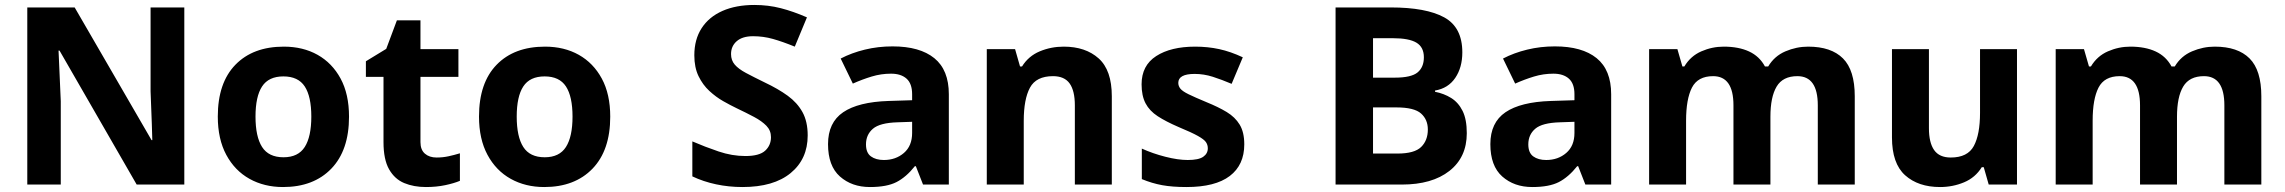

<svg xmlns="http://www.w3.org/2000/svg" viewBox="-20 -744 9211 774"><path d="M723 0H531L220 -540H216Q218 -489 220.5 -438Q223 -387 225 -336V0H90V-714H281L591 -179H594Q593 -212 592 -245Q591 -278 589.5 -310.5Q588 -343 587 -376V-714H723Z M1387 -273.7Q1387 -138 1315.5 -64Q1244 10 1121 10Q1045.1 10 985.8 -23.1Q926.4 -56.2 892.2 -119.8Q858 -183.4 858 -274Q858 -410 929 -483Q1000 -556 1124 -556Q1201.4 -556 1260.2 -523Q1319 -490 1353 -427.3Q1387 -364.5 1387 -273.7ZM1010 -274Q1010 -193 1036.5 -151.5Q1063 -110 1122.9 -110Q1182 -110 1208.5 -151.5Q1235 -193 1235 -274Q1235 -355 1208.5 -395.5Q1182 -436 1122.5 -436Q1063 -436 1036.5 -395.5Q1010 -355 1010 -274Z M1740 -109Q1765 -109 1788 -114Q1811 -119 1834 -126V-15Q1810 -5 1774.5 2.5Q1739 10 1697 10Q1648 10 1609.5 -6Q1571 -22 1548.5 -61.5Q1526 -101 1526 -171V-434H1455V-497L1537 -547L1580 -662H1675V-546H1828V-434H1675V-171Q1675 -140 1693 -124.5Q1711 -109 1740 -109Z M2440 -273.7Q2440 -138 2368.5 -64Q2297 10 2174 10Q2098.1 10 2038.8 -23.1Q1979.4 -56.2 1945.2 -119.8Q1911 -183.4 1911 -274Q1911 -410 1982 -483Q2053 -556 2177 -556Q2254.4 -556 2313.2 -523Q2372 -490 2406 -427.3Q2440 -364.5 2440 -273.7ZM2063 -274Q2063 -193 2089.5 -151.5Q2116 -110 2175.9 -110Q2235 -110 2261.5 -151.5Q2288 -193 2288 -274Q2288 -355 2261.5 -395.5Q2235 -436 2175.5 -436Q2116 -436 2089.5 -395.5Q2063 -355 2063 -274Z M3236 -198Q3236 -103 3167.5 -46.5Q3099 10 2973 10Q2918 10 2866.5 -1Q2815 -12 2771 -33V-174Q2822 -152 2876.5 -133.5Q2931 -115 2985 -115Q3041 -115 3064.5 -136.5Q3088 -158 3088 -191Q3088 -218 3069.5 -237Q3051 -256 3020 -272.5Q2989 -289 2949 -308Q2924 -320 2895 -336.5Q2866 -353 2839.5 -377.5Q2813 -402 2796 -437Q2779 -472 2779 -521Q2779 -585 2808.5 -630.5Q2838 -676 2892.5 -700Q2947 -724 3021 -724Q3077 -724 3127.5 -711Q3178 -698 3233 -674L3184 -556Q3135 -576 3096 -587Q3057 -598 3016 -598Q2973 -598 2950 -578Q2927 -558 2927 -526Q2927 -501 2942 -483.5Q2957 -466 2987 -450Q3017 -434 3062 -412Q3117 -386 3155.5 -358Q3194 -330 3215 -292Q3236 -254 3236 -198Z M3578 -557Q3688 -557 3746.5 -509.5Q3805 -462 3805 -364V0H3701L3672 -74H3668Q3633 -30 3594 -10Q3555 10 3487 10Q3414 10 3366 -32.5Q3318 -75 3318 -163Q3318 -250 3379 -291.5Q3440 -333 3562 -337L3657 -340V-364Q3657 -407 3634.5 -427Q3612 -447 3572 -447Q3532 -447 3494 -435.5Q3456 -424 3418 -407L3369 -508Q3413 -531 3466.5 -544Q3520 -557 3578 -557ZM3599 -251Q3527 -249 3499 -225Q3471 -201 3471 -162Q3471 -128 3491 -113.5Q3511 -99 3543 -99Q3591 -99 3624 -127.5Q3657 -156 3657 -208V-253Z M4268 -556Q4356 -556 4409 -508.5Q4462 -461 4462 -356V0H4313V-319Q4313 -378 4292 -407.5Q4271 -437 4225 -437Q4157 -437 4132 -390.5Q4107 -344 4107 -257V0H3958V-546H4072L4092 -476H4100Q4126 -518 4171.5 -537Q4217 -556 4268 -556Z M4996 -162Q4996 -79 4937.5 -34.5Q4879 10 4763 10Q4706 10 4665 2.5Q4624 -5 4583 -22V-145Q4627 -125 4678 -112Q4729 -99 4768 -99Q4812 -99 4830.5 -112Q4849 -125 4849 -146Q4849 -160 4841.5 -171Q4834 -182 4809 -196Q4784 -210 4731 -232Q4680 -254 4647 -275.5Q4614 -297 4598 -327.5Q4582 -358 4582 -404Q4582 -480 4641 -518Q4700 -556 4798 -556Q4849 -556 4895 -546Q4941 -536 4990 -513L4945 -406Q4905 -423 4869 -434.5Q4833 -446 4796 -446Q4763 -446 4746.5 -437Q4730 -428 4730 -410Q4730 -397 4738.5 -386.5Q4747 -376 4771.5 -364Q4796 -352 4844 -332Q4891 -313 4925 -292.5Q4959 -272 4977.5 -241.5Q4996 -211 4996 -162Z M5586 -714Q5729 -714 5802 -674Q5875 -634 5875 -533Q5875 -472 5846.5 -430Q5818 -388 5765 -379V-374Q5801 -367 5830 -349Q5859 -331 5876 -297Q5893 -263 5893 -207Q5893 -110 5823 -55Q5753 0 5631 0H5364V-714ZM5603 -431Q5669 -431 5694.5 -452Q5720 -473 5720 -513Q5720 -554 5690 -572Q5660 -590 5595 -590H5515V-431ZM5515 -311V-125H5614Q5682 -125 5709 -151.5Q5736 -178 5736 -222Q5736 -262 5708.5 -286.5Q5681 -311 5609 -311Z M6248 -557Q6358 -557 6416.5 -509.5Q6475 -462 6475 -364V0H6371L6342 -74H6338Q6303 -30 6264 -10Q6225 10 6157 10Q6084 10 6036 -32.5Q5988 -75 5988 -163Q5988 -250 6049 -291.5Q6110 -333 6232 -337L6327 -340V-364Q6327 -407 6304.5 -427Q6282 -447 6242 -447Q6202 -447 6164 -435.5Q6126 -424 6088 -407L6039 -508Q6083 -531 6136.5 -544Q6190 -557 6248 -557ZM6269 -251Q6197 -249 6169 -225Q6141 -201 6141 -162Q6141 -128 6161 -113.5Q6181 -99 6213 -99Q6261 -99 6294 -127.5Q6327 -156 6327 -208V-253Z M7269 -556Q7362 -556 7409.5 -508.5Q7457 -461 7457 -356V0H7308V-319.4Q7308 -437 7225.8 -437Q7167 -437 7142 -395Q7117 -353 7117 -273.5V0H6968V-319.4Q6968 -437 6886 -437Q6824.3 -437 6800.6 -390.7Q6777 -344.4 6777 -257.4V0H6628V-546H6742L6762.2 -476H6770Q6795 -518 6838.5 -537Q6882 -556 6928.7 -556Q6989 -556 7031 -536.5Q7073 -517 7095 -476H7108Q7133 -518 7177.5 -537Q7222 -556 7269 -556Z M8111 -546V0H7997L7977 -70H7969Q7943 -28 7897.5 -9Q7852 10 7801 10Q7713 10 7660 -37.5Q7607 -85 7607 -190V-546H7756V-227Q7756 -169 7777 -139Q7798 -109 7844 -109Q7912 -109 7937 -155.5Q7962 -202 7962 -289V-546Z M8908 -556Q9001 -556 9048.5 -508.5Q9096 -461 9096 -356V0H8947V-319.4Q8947 -437 8864.8 -437Q8806 -437 8781 -395Q8756 -353 8756 -273.5V0H8607V-319.4Q8607 -437 8525 -437Q8463.3 -437 8439.6 -390.7Q8416 -344.4 8416 -257.4V0H8267V-546H8381L8401.2 -476H8409Q8434 -518 8477.5 -537Q8521 -556 8567.7 -556Q8628 -556 8670 -536.5Q8712 -517 8734 -476H8747Q8772 -518 8816.5 -537Q8861 -556 8908 -556Z"/></svg>

Font: Noto Sans Bamum
Style: Regular
Weight: 400
Designer: Monotype Design Team
Foundry: Monotype Imaging Inc.
Version: Version 2.001